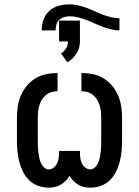

<svg xmlns="http://www.w3.org/2000/svg" viewBox="-20 -856 640 884"><path d="M203 8Q179 8 155.5 -0.5Q132 -9 114.5 -26Q97 -43 86 -65Q75 -87 69 -110.5Q63 -134 60.5 -158Q58 -182 58 -206V-314Q58 -340 62 -366.5Q66 -393 76.5 -417Q87 -441 104 -461.5Q121 -482 143.5 -495.5Q166 -509 192.5 -514.5Q219 -520 245 -520V-436Q231 -436 217 -432Q203 -428 191.5 -418.5Q180 -409 172.5 -396.5Q165 -384 161 -370.5Q157 -357 155.5 -342.5Q154 -328 154 -314V-206Q154 -194 154.5 -181Q155 -168 156.5 -155.5Q158 -143 160.5 -130.5Q163 -118 168 -106.5Q173 -95 182.5 -85.5Q192 -76 204 -76Q217 -76 227.5 -84.5Q238 -93 243.5 -105Q249 -117 250.5 -130Q252 -143 252 -156V-161H348V-156Q348 -143 349.5 -130Q351 -117 356.5 -105Q362 -93 372.5 -84.5Q383 -76 396 -76Q408 -76 417.5 -85.5Q427 -95 432 -106.5Q437 -118 439.5 -130.5Q442 -143 443.5 -155.5Q445 -168 445.5 -181Q446 -194 446 -206V-314Q446 -328 444.5 -342.5Q443 -357 439 -370.5Q435 -384 427.5 -396.5Q420 -409 408.5 -418.5Q397 -428 383 -432Q369 -436 355 -436V-520Q381 -520 407.5 -514.5Q434 -509 456.5 -495.5Q479 -482 496 -461.5Q513 -441 523.5 -417Q534 -393 538 -366.5Q542 -340 542 -314V-206Q542 -182 539.5 -158Q537 -134 531 -110.5Q525 -87 514 -65Q503 -43 485.5 -26Q468 -9 444.5 -0.5Q421 8 397 8Q382 8 367.5 5Q353 2 340.5 -5.5Q328 -13 317.5 -23.5Q307 -34 300 -47Q293 -34 282.5 -23.5Q272 -13 259.5 -5.5Q247 2 232.5 5Q218 8 203 8ZM236 -716H172Q172 -741 180.5 -765.5Q189 -790 207.5 -806.5Q226 -823 250.5 -829.5Q275 -836 300 -836Q320 -836 339.5 -831.5Q359 -827 378 -820Q397 -813 415 -804.5Q433 -796 452 -789Q471 -782 490.5 -777Q510 -772 530 -772V-716Q510 -716 490.5 -721Q471 -726 452 -733Q433 -740 415 -748.5Q397 -757 378 -764Q359 -771 339.5 -776Q320 -781 300 -781Q287 -781 274.5 -777Q262 -773 252.5 -764Q243 -755 239.5 -742Q236 -729 236 -716ZM290 -569 261 -610Q275 -618 284 -633Q293 -648 293 -665H252V-761H348V-665Q348 -650 344 -636Q340 -622 332 -609.5Q324 -597 313.5 -586.5Q303 -576 290 -569Z"/></svg>

Font: Iosevka SS04 Medium Extended
Style: Regular
Weight: 500
Width: 7
Monospace: yes
Designer: Belleve Invis
Foundry: Belleve Invis
Version: Version 19.0.0; ttfautohint (v1.8.4)